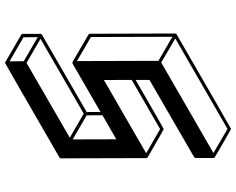

<svg xmlns="http://www.w3.org/2000/svg" viewBox="-108 -764 949 772"><g transform="rotate(90 366.0 -378.5)"><path d="M233.4 75.2H231.9V74.7Q231 74.7 230.5 74.2L120.1 10.3Q117.2 8.3 116.7 4.4V-68.4Q117.2 -71.8 120.1 -73.2L430.7 -252.9V-308.6L236.3 -196.3L234.4 -195.8Q231.4 -195.8 230 -196.3H229.5L119.6 -260.3Q116.2 -262.7 116.2 -266.1L115.2 -609.9Q115.7 -613.3 118.7 -614.7Q497.1 -833.5 499 -833.5Q500.5 -833.5 556.6 -801Q612.8 -768.6 612.8 -768.1L613.8 -767.6V-767.1L614.7 -766.1L615.2 -763.7H615.7V-690.9Q615.7 -687 612.3 -685.1L301.8 -505.4V-449.7Q497.6 -563 499.5 -563Q501.5 -563 613.3 -498L613.8 -497.1L614.7 -496.6V-496.1H615.2L615.7 -494.6L616.2 -492.7L617.2 -148.9Q617.2 -145.5 613.8 -143.6Q235.4 75.2 233.4 75.2ZM302.2 -322.3 596.7 -492.2 499.5 -548.3 301.8 -434.1ZM226.1 -213.9 225.1 -541.5 128.4 -597.7 129.4 -270ZM231.9 -552.7 595.7 -762.7 499 -819.3 135.3 -609.4ZM227.1 57.1 226.6 0 129.9 -56.2 130.4 1ZM233.4 -11.2 534.2 -185.1 437.5 -241.2 136.7 -67.4ZM541 -196.8 540.5 -372.1 443.8 -316.4 444.3 -252.9Z"/></g></svg>

Font: 3D Isometric
Style: Bold
Weight: 700
Designer: GGBotNet
Foundry: GGBotNet
Version: 1.14